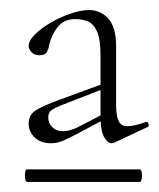

<svg xmlns="http://www.w3.org/2000/svg" viewBox="-20 -650 316 382"><path d="M34 -288Q31 -288 30 -294.5Q29 -301 30 -307Q31 -313 33 -313H258Q261 -313 262 -307Q263 -301 262 -294.5Q261 -288 258 -288ZM207 -366Q197 -362 188.5 -375Q180 -388 180 -419V-538Q180 -572 173 -587.5Q166 -603 154.5 -607.5Q143 -612 130 -612Q108 -612 95.5 -597Q83 -582 78 -561Q77 -554 73.5 -547Q70 -540 58 -540Q49 -540 43 -546Q37 -552 37 -558Q37 -569 49.5 -581.5Q62 -594 81 -605Q100 -616 120.5 -623Q141 -630 157 -630Q180 -630 195.5 -613Q211 -596 211 -558V-441Q211 -407 223.5 -401Q236 -395 269 -407Q273 -409 275 -404.5Q277 -400 275 -398ZM81 -365Q61 -365 49 -376.5Q37 -388 37 -404Q37 -421 50.5 -430Q64 -439 97 -451L187 -484L188 -474L103 -441Q88 -435 82 -430.5Q76 -426 76 -416Q76 -405 84 -397Q92 -389 105 -389Q113 -389 119.5 -391Q126 -393 131 -395L193 -427L194 -416L136 -385Q117 -375 105.5 -370Q94 -365 81 -365Z"/></svg>

Font: Cormorant Light Light
Style: Regular
Weight: 300
Version: Version 4.000